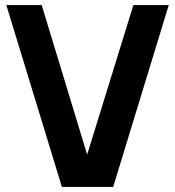

<svg xmlns="http://www.w3.org/2000/svg" viewBox="-20 -740 693 760"><path d="M225 0H428L648 -720H508L325 -128L145 -720H5Z"/></svg>

Font: Eudonet ExtraBold
Style: Regular
Weight: 800
Designer: Mikhail Sharanda
Foundry: Mikhail Sharanda
Version: Version 4.503;Glyphs 3.1.2 (3151)